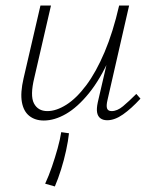

<svg xmlns="http://www.w3.org/2000/svg" viewBox="-20 -430 554 693"><path d="M138 5Q107 5 86 -11.5Q65 -28 59 -61.5Q53 -95 65 -147L126 -410H164L104 -150Q88 -85 102.5 -57Q117 -29 151 -29Q183 -29 219.5 -52Q256 -75 291.5 -122.5Q327 -170 357.5 -242Q388 -314 410 -410H437Q412 -301 377 -222.5Q342 -144 301 -93.5Q260 -43 218.5 -19Q177 5 138 5ZM178 243 143 233Q156 205 167.5 171.5Q179 138 188 105.5Q197 73 201 47L229 51Q226 79 218.5 113.5Q211 148 200.5 181.5Q190 215 178 243ZM367 4Q352 4 342.5 -3Q333 -10 330.5 -24Q328 -38 333 -61L414 -410H446L368 -69Q363 -48 366.5 -38.5Q370 -29 383 -29Q403 -29 424 -46.5Q445 -64 472 -91L487 -74Q454 -38 424 -17Q394 4 367 4Z"/></svg>

Font: Ysabeau Infant ExtraLight
Style: Italic
Weight: 250
Italic angle: -12°
Designer: Christian Thalmann (Catharsis Fonts)
Version: Version 2.001;gftools[0.9.30]; featfreeze: ss01,ss02,lnum